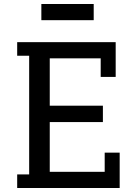

<svg xmlns="http://www.w3.org/2000/svg" viewBox="-20 -941 676 961"><path d="M66 0H579V-177H504V-81H229V-330H495V-412H229V-649H484V-556H559V-730H66V-662H126V-68H66ZM187 -840H449V-921H187Z"/></svg>

Font: Glegoo
Style: Bold
Weight: 700
Version: Version 2.0.1; ttfautohint (v0.9) -r 48 -G 60